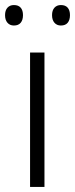

<svg xmlns="http://www.w3.org/2000/svg" viewBox="-31 -740 297 760"><path d="M145 0H88V-532H145ZM-11 -680Q-11 -699 -1.5 -709.5Q8 -720 24 -720Q42 -720 51 -709.5Q60 -699 60 -680Q60 -661 51 -650Q42 -639 24 -639Q8 -639 -1.5 -650Q-11 -661 -11 -680ZM175 -680Q175 -699 184.5 -709.5Q194 -720 210 -720Q228 -720 237 -709.5Q246 -699 246 -680Q246 -661 237 -650Q228 -639 210 -639Q194 -639 184.5 -650Q175 -661 175 -680Z"/></svg>

Font: Noto Sans Cham Light
Style: Regular
Weight: 300
Version: Version 2.002